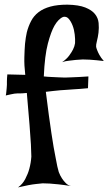

<svg xmlns="http://www.w3.org/2000/svg" viewBox="-20 -773 468 828"><path d="M57.6 35.2Q77.1 21.5 88.9 -1Q100.6 -23.4 106.4 -44.9Q113.3 -70.3 115.2 -97.7Q115.2 -114.3 113.3 -150.4Q111.3 -180.7 107.4 -233.9Q103.5 -287.1 95.7 -372.1Q85 -371.1 77.1 -370.6Q69.3 -370.1 64.5 -370.1H53.7Q48.8 -370.1 42 -369.1Q36.1 -368.2 26.9 -366.2Q17.6 -364.3 4.9 -361.3Q6.8 -369.1 7.3 -377.4Q7.8 -385.7 8.8 -392.6Q9.8 -400.4 9.8 -407.2V-421.9Q9.8 -428.7 10.3 -436.5Q10.7 -444.3 11.7 -452.1L88.9 -450.2Q84 -492.2 85 -525.9Q85.9 -559.6 87.9 -584Q90.8 -612.3 95.7 -633.8Q102.5 -660.2 114.3 -682.6Q126 -705.1 146.5 -720.7Q167 -736.3 197.3 -744.6Q227.5 -752.9 270.5 -752.9Q319.3 -752 347.7 -740.7Q376 -729.5 389.6 -712.4Q403.3 -695.3 405.3 -673.8Q407.2 -652.3 404.8 -632.3Q402.3 -612.3 397.9 -595.7Q393.6 -579.1 394.5 -571.3Q395.5 -565.4 399.4 -555.7Q402.3 -547.9 408.7 -536.1Q415 -524.4 427.7 -509.8Q412.1 -511.7 396.5 -513.2Q380.9 -514.6 367.2 -515.6Q351.6 -516.6 336.9 -516.6Q322.3 -515.6 306.6 -514.6Q293 -512.7 277.3 -511.2Q261.7 -509.8 248 -504.9Q267.6 -518.6 278.3 -533.2Q289.1 -547.9 294.9 -559.6Q301.8 -573.2 303.7 -586.9Q304.7 -603.5 302.2 -624.5Q299.8 -645.5 293 -663.1Q286.1 -680.7 276.4 -691.9Q266.6 -703.1 252.9 -700.2Q232.4 -692.4 214.8 -662.1Q200.2 -636.7 186.5 -585.4Q172.9 -534.2 168.9 -443.4Q187.5 -441.4 203.6 -440.9Q219.7 -440.4 232.4 -439.5Q247.1 -438.5 259.8 -438.5Q272.5 -438.5 288.1 -439.5Q301.8 -440.4 320.3 -440.9Q338.9 -441.4 361.3 -443.4L359.4 -392.6Q341.8 -390.6 325.2 -389.6Q308.6 -388.7 295.9 -387.7Q281.2 -386.7 268.6 -385.7Q254.9 -384.8 240.2 -383.8Q227.5 -382.8 211.4 -380.9Q195.3 -378.9 177.7 -377Q191.4 -266.6 201.7 -198.7Q211.9 -130.9 219.7 -93.8Q227.5 -49.8 233.4 -31.2Q239.3 -15.6 247.1 -3.9Q253.9 6.8 263.7 16.6Q273.4 26.4 286.1 29.3Q254.9 24.4 232.4 22Q210 19.5 194.3 18.6Q176.8 17.6 164.1 17.6Q152.3 18.6 135.7 20.5Q107.4 23.4 57.6 35.2Z"/></svg>

Font: Irish Grover
Style: Regular
Weight: 400
Designer: Squid
Foundry: Font Diner, Inc DBA Sideshow
Version: Version 1.000